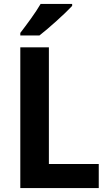

<svg xmlns="http://www.w3.org/2000/svg" viewBox="-20 -954 549 974"><path d="M346 -924V-934H186C160 -889 116 -830 83 -787V-774H180C229 -812 312 -887 346 -924ZM83 0H481V-122H228V-714H83Z"/></svg>

Font: Noto Sans Kannada SemiCondensed
Style: Bold
Weight: 700
Width: 4
Designer: Jelle Bosma - Monotype Design Team
Foundry: Monotype Imaging Inc.
Version: Version 2.005